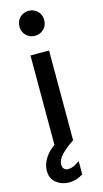

<svg xmlns="http://www.w3.org/2000/svg" viewBox="-148 -811 576 1078"><g transform="rotate(-15 140.0 -272.0)"><path d="M68 -694Q68 -726 89 -746.5Q110 -767 140 -767Q170 -767 191 -746.5Q212 -726 212 -694Q212 -663 191 -642.5Q170 -622 140 -622Q110 -622 89 -642.5Q68 -663 68 -694ZM86 -522H194V0Q148 30 121 58.5Q94 87 94 115Q94 132 103 140.5Q112 149 127 149Q155 149 190 123H194V198Q154 223 114 223Q71 223 39 198.5Q7 174 7 128Q7 91 29 56Q51 21 86 -2Z"/></g></svg>

Font: Amiko SemiBold
Style: Regular
Weight: 600
Designer: Pablo Impallari, Rodrigo Fuenzalida, Andres Torresi
Foundry: Impallari Type
Version: Version 1.001; ttfautohint (v1.3)